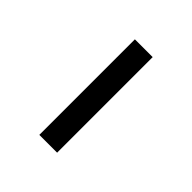

<svg xmlns="http://www.w3.org/2000/svg" viewBox="18 -513 412 412"><g transform="rotate(-45 224.0 -307.0)"><path d="M369 -334H79V-280H369Z"/></g></svg>

Font: Wafeq Light
Style: Regular
Weight: 300
Designer: Rasmus Andersson & Azza Alameddine
Foundry: Google & TypeTogether
Version: Version 3.000;January 28, 2025;FontCreator 15.0.0.3014 64-bi